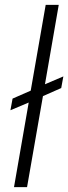

<svg xmlns="http://www.w3.org/2000/svg" viewBox="-20 -770 281 790"><path d="M165 -423.3 240.7 -455.6 231.9 -407.7 156.7 -374.5 91.3 0H37.6L98.1 -348.1L22.9 -316.4L31.7 -364.3L106.4 -397L168 -750H221.7Z"/></svg>

Font: MAUL Condensed Light Italic
Style: Light Italic
Weight: 300
Italic angle: -12°
Designer: MAUL
Version: Version 1.0; 2020; ttfautohint (v1.8.3)